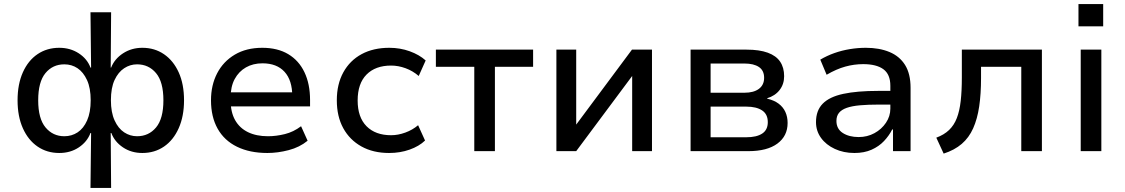

<svg xmlns="http://www.w3.org/2000/svg" viewBox="-20 -740 5507 940"><path d="M423 180 426 -89H423Q407 -46 366 -18.5Q325 9 270 9Q210 9 164 -22.5Q118 -54 92 -112Q66 -170 66 -249Q66 -328 92 -386Q118 -444 164 -475Q210 -506 270 -506Q324 -506 365.5 -479Q407 -452 423 -409H426L423 -680H524L522 -409H524Q541 -452 582.5 -479Q624 -506 677 -506Q737 -506 783 -474.5Q829 -443 855 -385.5Q881 -328 881 -249Q881 -171 855 -112.5Q829 -54 783 -22.5Q737 9 677 9Q623 9 582 -18.5Q541 -46 525 -89H522L524 180ZM295 -73Q331 -73 360 -92Q389 -111 406.5 -150.5Q424 -190 424 -249Q424 -309 406 -348Q388 -387 359.5 -406Q331 -425 295 -425Q238 -425 202.5 -382Q167 -339 167 -249Q167 -159 203 -116Q239 -73 295 -73ZM651 -73Q708 -73 744 -116Q780 -159 780 -249Q780 -339 744 -382Q708 -425 651 -425Q617 -425 588 -406Q559 -387 541 -348.5Q523 -310 523 -249Q523 -190 541 -150.5Q559 -111 588 -92Q617 -73 651 -73Z M1289 9Q1203 9 1140.5 -21.5Q1078 -52 1045.5 -110Q1013 -168 1013 -249Q1013 -323 1043 -381Q1073 -439 1129.5 -472.5Q1186 -506 1264 -506Q1339 -506 1391 -475Q1443 -444 1470.5 -386.5Q1498 -329 1498 -250V-219H1089V-288H1430L1411 -268Q1411 -347 1373 -388.5Q1335 -430 1265 -430Q1219 -430 1184 -410Q1149 -390 1129 -353Q1109 -316 1109 -262V-250Q1109 -191 1131 -152Q1153 -113 1194 -93Q1235 -73 1292 -73Q1332 -73 1374.5 -83.5Q1417 -94 1454 -122L1486 -51Q1447 -19 1393.5 -5Q1340 9 1289 9Z M1885 9Q1807 9 1749.5 -23Q1692 -55 1660.5 -112.5Q1629 -170 1629 -249Q1629 -328 1661 -386Q1693 -444 1750.5 -475Q1808 -506 1886 -506Q1939 -506 1986 -489Q2033 -472 2064 -444L2030 -368Q2001 -393 1965.5 -406Q1930 -419 1895 -419Q1818 -419 1774.5 -375Q1731 -331 1731 -248Q1731 -166 1774.5 -122Q1818 -78 1895 -78Q1929 -78 1964.5 -91Q2000 -104 2027 -127L2061 -52Q2032 -24 1985.5 -7.5Q1939 9 1885 9Z M2302 0V-413H2114V-497H2590V-413H2403V0Z M2704 0V-497H2801V-130L3074 -497H3172V0H3075V-368L2801 0Z M3361 0V-497H3635Q3698 -497 3739 -482Q3780 -467 3799.5 -438Q3819 -409 3819 -367Q3819 -328 3797 -299.5Q3775 -271 3736 -259V-257Q3770 -249 3792 -232.5Q3814 -216 3825 -192Q3836 -168 3836 -138Q3836 -74 3786 -37Q3736 0 3644 0ZM3459 -68H3634Q3684 -68 3711.5 -86Q3739 -104 3739 -142Q3739 -181 3711 -199.5Q3683 -218 3634 -218H3459ZM3459 -286H3625Q3670 -286 3695.5 -305Q3721 -324 3721 -359Q3721 -395 3695.5 -412Q3670 -429 3625 -429H3459Z M4163 9Q4110 9 4067 -11Q4024 -31 3999.5 -65Q3975 -99 3975 -142Q3975 -199 4008 -232.5Q4041 -266 4108.5 -280.5Q4176 -295 4279 -295H4355V-228H4284Q4230 -228 4190.5 -224.5Q4151 -221 4125.5 -212Q4100 -203 4087.5 -187.5Q4075 -172 4075 -148Q4075 -109 4106 -89Q4137 -69 4184 -69Q4226 -69 4261 -88Q4296 -107 4317.5 -139Q4339 -171 4339 -208V-320Q4339 -376 4305 -401Q4271 -426 4206 -426Q4162 -426 4118.5 -414Q4075 -402 4027 -374L3996 -448Q4028 -467 4064.5 -480Q4101 -493 4140.5 -499.5Q4180 -506 4219 -506Q4285 -506 4334.5 -485.5Q4384 -465 4411 -422Q4438 -379 4438 -310V0H4352V-106H4348Q4333 -76 4308 -49.5Q4283 -23 4247 -7Q4211 9 4163 9Z M4600 12 4564 -66Q4602 -80 4626.5 -103.5Q4651 -127 4664.5 -162Q4678 -197 4683.5 -246Q4689 -295 4689 -361V-497H5081V0H4980V-413H4783V-358Q4783 -280 4774 -219Q4765 -158 4744.5 -112Q4724 -66 4688.5 -35.5Q4653 -5 4600 12Z M5260 -611V-720H5381V-611ZM5271 0V-497H5372V0Z"/></svg>

Font: Nunito Sans 7pt Medium
Style: Regular
Weight: 500
Designer: Vernon Adams
Foundry: Vernon Adams
Version: Version 3.101;gftools[0.9.27]